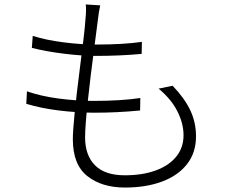

<svg xmlns="http://www.w3.org/2000/svg" viewBox="-20 -803 1040 862"><path d="M420 -718Q414 -668 407 -618Q362 -279 362 -186Q362 -106 406.5 -61Q451 -16 540 -16Q619 -16 678.5 -37.5Q738 -59 771 -99.5Q804 -140 804 -196Q804 -249 776 -304Q748 -359 692 -405L755 -418Q808 -363 834 -308.5Q860 -254 860 -191Q860 -118 820 -66.5Q780 -15 708 12Q636 39 541 39Q437 39 372 -12.5Q307 -64 307 -178Q307 -250 339 -500Q347 -562 354.5 -624Q362 -686 364 -721Q368 -759 365 -783L430 -779Q423 -748 420 -718ZM410 -603Q534 -603 617 -615L616 -561Q517 -552 410 -552Q347 -552 266.5 -562Q186 -572 123 -588L127 -642Q186 -623 265 -613Q344 -603 410 -603ZM398 -350Q525 -350 610 -363L609 -307Q506 -297 404 -297Q326 -297 244.5 -307Q163 -317 98 -337L101 -393Q164 -371 244 -360.5Q324 -350 398 -350Z"/></svg>

Font: 寒蝉端黑体 Light
Style: Regular
Weight: 300
Designer: ChillDuanSans {Warren2060}; 
Source Han Sans {Ryoko NISHIZUKA 西塚涼子 (kana, bopomofo & ideographs); Paul D. Hunt (Latin, G
Foundry: ChillType&Adobe
Version: Version 1.300;Glyphs 3.3 (3306)